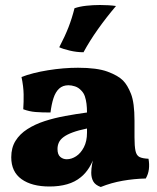

<svg xmlns="http://www.w3.org/2000/svg" viewBox="-20 -739 629 768"><path d="M383 9Q361 1 353 -13.5Q345 -28 345 -48Q345 -63 348.5 -83.5Q352 -104 359 -123L363 -129Q352 -93 337 -69Q322 -45 303 -30Q280 -11 248.5 -2Q217 7 178 7Q107 7 66 -22.5Q25 -52 25 -110Q25 -148 42 -175.5Q59 -203 89.5 -222.5Q120 -242 158.5 -254.5Q197 -267 240.5 -275Q284 -283 328 -289Q328 -308 326 -324Q324 -340 319.5 -353.5Q315 -367 305 -377Q294 -389 280 -393.5Q266 -398 254 -398Q231 -398 216.5 -384.5Q202 -371 194 -346.5Q186 -322 182 -289Q147 -289 122 -291Q97 -293 73 -302Q75 -331 74.5 -362Q74 -393 66 -431Q110 -448 172 -458Q234 -468 292 -468Q368 -468 410 -452.5Q452 -437 472 -417Q490 -399 504 -363.5Q518 -328 518 -256V-190Q518 -154 522 -135.5Q526 -117 538 -111Q550 -105 574 -104Q578 -82 575.5 -62Q573 -42 563 -25Q517 -24 471 -16Q425 -8 383 9ZM247 -102Q266 -102 284.5 -114Q303 -126 315.5 -150Q328 -174 328 -208V-225Q294 -218 271 -209.5Q248 -201 234.5 -191Q221 -181 215.5 -169Q210 -157 210 -143Q210 -121 221 -111.5Q232 -102 247 -102ZM314 -530Q287 -530 259.5 -536.5Q232 -543 217 -550Q240 -594 254 -630Q268 -666 278 -706Q298 -713 325 -716Q352 -719 380 -719Q397 -719 414 -718Q431 -717 444 -715Q405 -669 372 -622.5Q339 -576 314 -530Z"/></svg>

Font: Vollkorn Black
Style: Regular
Weight: 900
Designer: Friedrich Althausen
Foundry: Friedrich Althausen
Version: Version 5.000